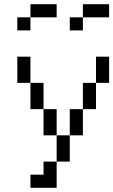

<svg xmlns="http://www.w3.org/2000/svg" viewBox="-20 -895 540 915"><path d="M250 -812.5V-875H125V-812.5H62.5V-750H125V-812.5ZM500 -812.5V-875H375V-812.5H312.5V-750H375V-812.5ZM187.5 -62.5H125V0H250Q250 0 250 -125H187.5ZM250 -125H312.5Q312.5 -125 312.5 -250H250Q250 -250 250 -125ZM250 -250Q250 -250 250 -375H187.5Q187.5 -375 187.5 -250ZM312.5 -250H375Q375 -250 375 -375H312.5Q312.5 -375 312.5 -250ZM187.5 -375Q187.5 -375 187.5 -500H125Q125 -500 125 -375ZM375 -375H437.5Q437.5 -375 437.5 -500H375Q375 -500 375 -375ZM125 -500Q125 -500 125 -625H62.5Q62.5 -625 62.5 -500ZM437.5 -500H500Q500 -500 500 -625H437.5Q437.5 -625 437.5 -500Z"/></svg>

Font: CalcUnifontExMono
Style: Regular
Weight: 500
Version: Version 15.0.06